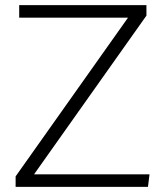

<svg xmlns="http://www.w3.org/2000/svg" viewBox="-20 -730 627 750"><path d="M41 0V-41L480 -661H55V-710H552V-669L113 -49H564L558 0Z"/></svg>

Font: Livvic Light
Style: Regular
Weight: 300
Designer: Jacques Le Bailly, Baron von Fonthausen
Version: Version 1.001; ttfautohint (v1.8.2)